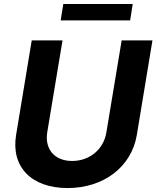

<svg xmlns="http://www.w3.org/2000/svg" viewBox="-20 -929 781 959"><path d="M642.8 -909.1H296.2L283 -827.1H630ZM587.7 -727.3 511.4 -268.1C498.2 -185 429.7 -125 340.2 -125C251.4 -125 202.8 -185 215.9 -268.1L292.3 -727.3H138.5L60.4 -255C34.1 -95.9 136.4 10.3 317.5 10.3C498.2 10.3 637.1 -95.9 663.4 -255L741.5 -727.3Z"/></svg>

Font: TID UI
Style: Bold Italic
Weight: 700
Italic angle: -9.39999°
Designer: The TID Project Authors
Foundry: Bakken & Bæck
Version: Version 1.001;hotconv 1.0.109;makeotfexe 2.5.65596